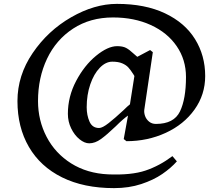

<svg xmlns="http://www.w3.org/2000/svg" viewBox="-20 -780 1148 990"><path d="M70 -259Q70 -391 148.5 -506.5Q227 -622 347 -691Q467 -760 583 -760Q728 -760 830.5 -711.5Q933 -663 985.5 -578.5Q1038 -494 1038 -388Q1038 -292 983 -215Q928 -138 834.5 -95Q741 -52 632 -52Q627 -56 625 -57.5Q623 -59 618 -63L640 -184Q615 -167 577 -129Q531 -85 500.5 -63Q470 -41 440 -41Q416 -41 390 -62Q364 -83 347 -118Q330 -153 330 -193Q330 -282 372.5 -362.5Q415 -443 475.5 -492.5Q536 -542 584 -542Q613 -542 630 -533Q647 -524 666 -506Q689 -486 688 -487L754 -522L768 -511L724 -214Q722 -199 728 -182Q734 -165 748.5 -153Q763 -141 784 -141Q877 -141 908 -205.5Q939 -270 939 -383Q939 -472 891 -542Q843 -612 757.5 -651Q672 -690 563 -690Q445 -690 357 -632.5Q269 -575 222.5 -477Q176 -379 176 -259Q176 -159 220.5 -74Q265 11 347 62.5Q429 114 538 119Q657 124 730 99.5Q803 75 869 25L892 52Q862 86 817 117Q772 148 708.5 169Q645 190 568 190Q412 190 300 134.5Q188 79 129 -22.5Q70 -124 70 -259ZM491 -120Q508 -120 540.5 -145.5Q573 -171 617 -212Q638 -233 650 -242L673 -388Q670 -393 667 -398Q653 -420 641.5 -432.5Q630 -445 610 -453.5Q590 -462 559 -462Q525 -462 494.5 -430.5Q464 -399 445.5 -345Q427 -291 427 -227Q427 -186 441.5 -153Q456 -120 491 -120Z"/></svg>

Font: TMT Limkin
Style: Regular
Weight: 400
Designer: Gabriel Drozdov
Version: Version 1.000;Glyphs 3.1.2 (3151)